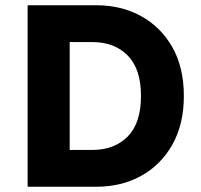

<svg xmlns="http://www.w3.org/2000/svg" viewBox="-20 -710 764 730"><path d="M85 0V-690H347Q441 -690 516 -649Q591 -608 635 -531Q679 -454 679 -345Q679 -237 635 -159.5Q591 -82 516 -41Q441 0 347 0ZM245 -140H332Q415 -140 465.5 -191Q516 -242 516 -345Q516 -448 465.5 -499Q415 -550 332 -550H245Z"/></svg>

Font: Radio Canada
Style: Bold
Weight: 700
Designer: Charles Daoud, Etienne Aubert Bonn, Alexandre Saumier Demers, Jacques Le Bailly
Foundry: Radio-Canada
Version: Version 2.104; ttfautohint (v1.8.4.7-5d5b);gftools[0.9.28.de